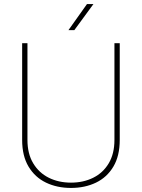

<svg xmlns="http://www.w3.org/2000/svg" viewBox="-20 -926 707 956"><path d="M549.8 -710.9H576.2V-229Q576.2 -149.4 544.4 -96.2Q512.7 -43 457.8 -16.6Q402.8 9.8 333.5 9.8Q264.2 9.8 209.2 -16.6Q154.3 -43 122.3 -96.2Q90.3 -149.4 90.3 -229V-710.9H116.7V-229Q116.7 -160.6 145.3 -113Q173.8 -65.4 222.9 -41Q272 -16.6 333.5 -16.6Q395 -16.6 444.1 -41Q493.2 -65.4 521.5 -113Q549.8 -160.6 549.8 -229ZM320.8 -775.9 413.1 -905.8H445.3L350.1 -775.9Z"/></svg>

Font: Vazirmatn FD Thin
Style: Regular
Weight: 100
Designer: Saber Rastikerdar
Foundry: Saber Rastikerdar
Version: Version 33.003